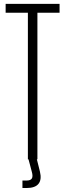

<svg xmlns="http://www.w3.org/2000/svg" viewBox="-20 -820 336 988"><path d="M123.5 0V-754.5H9V-800H286.5V-754.5H172.5V0ZM95.5 147.5V109H116.5Q137.5 109 144 98.2Q150.5 87.5 143.5 63L126.5 -1H169.5L185.5 63Q195.5 104.5 178 126Q160.5 147.5 117 147.5Z"/></svg>

Font: Big Shoulders Text ExtraLight
Style: Regular
Weight: 250
Version: Version 2.002